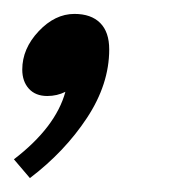

<svg xmlns="http://www.w3.org/2000/svg" viewBox="-20 -126 259 276"><path d="M137 -55Q137 -5 105 43.5Q73 92 23 130L0 103Q60 57 74 6Q62 12 48 12Q31 12 21.5 1.5Q12 -9 12 -26Q12 -56 35.5 -81Q59 -106 87 -106Q111 -106 124 -93Q137 -80 137 -55Z"/></svg>

Font: KoHo Medium
Style: Italic
Weight: 500
Italic angle: -10°
Designer: Cadson Demak & Katatrad Team
Foundry: Cadson Demak Co.,Ltd.
Version: Version 1.000